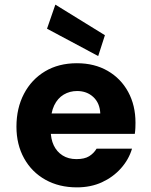

<svg xmlns="http://www.w3.org/2000/svg" viewBox="-20 -797 651 829"><path d="M312 12Q235 12 176 -21Q117 -54 84 -113.5Q51 -173 51 -250Q51 -330 83.5 -392Q116 -454 174.5 -489Q233 -524 312 -524Q388 -524 445 -491Q502 -458 533.5 -400Q565 -342 565 -267Q565 -257 564.5 -244.5Q564 -232 562 -219H158V-307H413Q411 -352 383 -378Q355 -404 313 -404Q281 -404 255 -388.5Q229 -373 214 -342Q199 -311 199 -263V-234Q199 -197 212 -169.5Q225 -142 250 -126Q275 -110 310 -110Q345 -110 365 -122.5Q385 -135 397 -155H550Q536 -108 502 -70Q468 -32 420 -10Q372 12 312 12ZM404 -555 183 -673 219 -777 433 -645Z"/></svg>

Font: DM Sans 12pt Black
Style: Regular
Weight: 900
Version: Version 4.004;gftools[0.9.30]